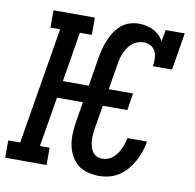

<svg xmlns="http://www.w3.org/2000/svg" viewBox="-100 -827 932 919"><g transform="rotate(10 366.5 -367.5)"><path d="M440 8Q412 8 384.5 1Q357 -6 336.5 -22.5Q316 -39 303 -63.5Q290 -88 285 -114.5Q280 -141 281 -170Q282 -199 287 -227L303 -326H177L137 -84H184V0H-17V-84H41L135 -651H88V-735H289V-651H231L191 -409H317L340 -550Q344 -572 349.5 -593.5Q355 -615 364 -636.5Q373 -658 386 -678Q399 -698 417 -713.5Q435 -729 457.5 -736Q480 -743 502 -743Q521 -743 539.5 -739Q558 -735 574 -727Q590 -719 602.5 -706.5Q615 -694 623 -678L633 -735H726L696 -554H603Q606 -572 605.5 -590.5Q605 -609 598 -625Q591 -641 575.5 -650Q560 -659 542 -659Q528 -659 513.5 -654.5Q499 -650 487 -640.5Q475 -631 466 -618.5Q457 -606 451 -592Q445 -578 441 -564Q437 -550 435 -536L414 -409H532L519 -326H400L381 -214Q379 -199 377.5 -184Q376 -169 377 -154.5Q378 -140 381.5 -126Q385 -112 392.5 -100.5Q400 -89 412.5 -82.5Q425 -76 440 -76Q454 -76 467.5 -80.5Q481 -85 492 -94.5Q503 -104 511.5 -116Q520 -128 526 -141Q532 -154 536 -167Q540 -180 543 -194H638Q634 -169 626 -145Q618 -121 605.5 -98Q593 -75 576 -54.5Q559 -34 537 -19.5Q515 -5 490 1.5Q465 8 440 8Z"/></g></svg>

Font: Iosevka Etoile Medium Oblique
Style: Regular
Weight: 500
Italic angle: -9°
Designer: Belleve Invis
Foundry: Belleve Invis
Version: Version 15.5.2; ttfautohint (v1.8.4)